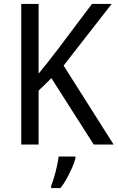

<svg xmlns="http://www.w3.org/2000/svg" viewBox="-20 -734 597 975"><path d="M557 0H456L241 -337L176 -274V0H88V-714H176V-360Q197 -386 222 -417Q247 -448 274 -484L447 -714H547L303 -401ZM363 70Q358 91 346 118Q334 145 319 172.5Q304 200 287 221H240V209Q247 192 255 165Q263 138 269 110Q275 82 278 61H363Z"/></svg>

Font: Noto Sans Sinhala UI SemiCondensed
Style: Regular
Weight: 400
Width: 4
Designer: Jelle Bosma - Monotype Design Team
Foundry: Monotype Imaging Inc.
Version: Version 2.006; ttfautohint (v1.8.4.7-5d5b)